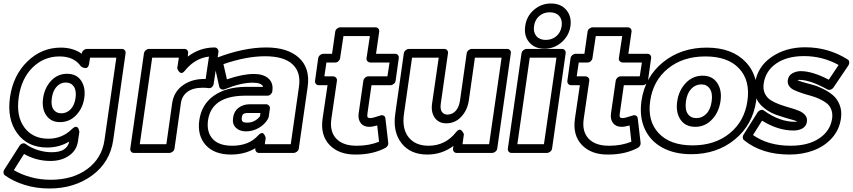

<svg xmlns="http://www.w3.org/2000/svg" viewBox="-22 -848 4868 1096"><path d="M2 121.1 88.9 -15.1Q92.3 -20.5 97.4 -24.4Q102.5 -28.3 110.4 -29.8Q118.2 -31.2 126 -24.9Q155.8 -3.4 195.1 8.8Q234.4 21 272.9 21Q319.8 21 344 4.4Q368.2 -12.2 373 -40Q316.4 -5.9 247.1 -5.9Q136.2 -5.9 76.7 -86.7Q17.1 -167.5 35.2 -293.9Q53.2 -418 134.3 -497.1Q215.3 -576.2 325.2 -576.2Q395.5 -576.2 444.8 -541V-543.9Q446.8 -554.7 455.8 -561.8Q464.8 -568.8 474.1 -568.8H673.8Q684.6 -568.8 690.4 -561Q696.3 -553.2 694.8 -543.9L624 -46.9Q605.5 78.6 503.9 153.3Q402.3 228 259.8 228Q184.1 228 118.2 207.3Q52.2 186.5 5.9 152.8Q-1 147.9 -2 138.2Q-2.9 128.4 2 121.1ZM57.1 123Q97.2 147.5 151.9 162.8Q206.5 178.2 267.1 178.2Q393.1 178.2 476.1 116.9Q559.1 55.7 574.2 -46.9L642.1 -519H492.2L486.8 -484.9Q484.9 -471.7 479.2 -465.3Q473.6 -459 467.3 -459.2Q460.9 -459.5 454.6 -461.4Q448.2 -463.4 444.3 -466.3L439.9 -469.2Q400.9 -525.9 317.9 -525.9Q229 -525.9 164.8 -463.4Q100.6 -400.9 85 -293.9Q69.3 -184.6 117.2 -120.4Q165 -56.2 253.9 -56.2Q333.5 -56.2 389.2 -111.8Q406.2 -127.4 415.5 -123.8Q424.8 -120.1 427.7 -108.4L431.2 -96.2L422.9 -41Q415.5 10.7 371.8 40.8Q328.1 70.8 266.1 70.8Q184.6 70.8 115.2 30.8ZM224.1 -288.1Q232.9 -347.7 270 -387.2Q307.1 -426.8 360.8 -426.8Q414.6 -426.8 441.2 -387.5Q467.8 -348.1 459 -288.1Q450.2 -229.5 412.4 -190.2Q374.5 -150.9 320.8 -150.9Q268.1 -150.9 241.7 -190.2Q215.3 -229.5 224.1 -288.1ZM273.9 -288.1Q267.6 -246.1 283 -223.6Q298.3 -201.2 328.1 -201.2Q358.4 -201.2 380.6 -223.6Q402.8 -246.1 409.2 -288.1Q415 -331.5 399.4 -354.2Q383.8 -377 353 -377Q323.7 -377 301.8 -353.8Q279.8 -330.6 273.9 -288.1Z M721.7 0 799.8 -543.9Q801.8 -554.7 810.8 -561.8Q819.8 -568.8 829.1 -568.8H1030.8Q1041.5 -568.8 1047.4 -561Q1053.2 -553.2 1051.8 -543.9L1049.8 -524.9Q1118.7 -577.1 1202.6 -577.1Q1213.4 -577.1 1219.7 -569.1Q1226.1 -561 1225.1 -551.8L1197.8 -370.1Q1196.8 -360.4 1189 -351.8Q1181.2 -343.3 1167 -345.2Q1155.8 -347.2 1135.7 -347.2Q1080.1 -347.2 1048.3 -324Q1016.6 -300.8 1010.7 -259.8L974.1 0Q972.7 10.7 963.4 17.8Q954.1 24.9 944.8 24.9H742.7Q731.9 24.9 726.1 17.1Q720.2 9.3 721.7 0ZM775.9 -24.9H927.7L960.9 -259.8Q970.7 -325.7 1023.9 -362.5Q1077.1 -399.4 1151.9 -397L1170.9 -524.9Q1091.3 -516.1 1033.7 -444.8Q1025.9 -434.6 1018.6 -432.1Q1011.2 -429.7 1006.1 -433.6Q1001 -437.5 997.1 -442.9Q993.2 -448.2 991.7 -453.1L989.7 -458L999 -519H846.7Z M1115.7 -162.1Q1128.9 -252.4 1198.5 -301.5Q1268.1 -350.6 1378.4 -352.1H1480.5Q1471.7 -376 1420.4 -376Q1352.5 -376 1261.7 -338.9Q1252 -334.5 1242.2 -338.4Q1232.4 -342.3 1229.5 -353L1199.7 -486.8Q1197.8 -496.6 1202.9 -505.9Q1208 -515.1 1217.3 -519Q1369.6 -577.1 1497.6 -577.1Q1620.1 -577.1 1684.6 -518.1Q1749 -459 1734.4 -353L1683.6 0Q1682.1 10.7 1672.9 17.8Q1663.6 24.9 1654.3 24.9H1456.5Q1445.8 24.9 1439.9 17.1Q1434.1 9.3 1435.5 0V-2Q1375 34.2 1296.4 34.2Q1201.2 34.2 1152.3 -20Q1103.5 -74.2 1115.7 -162.1ZM1165.5 -162.1Q1156.2 -94.7 1191.7 -55.4Q1227.1 -16.1 1303.7 -16.1Q1398.9 -16.1 1451.7 -75.2Q1460.9 -85.4 1468.8 -87.9Q1476.6 -90.3 1481.2 -85.9Q1485.8 -81.5 1489 -75.9Q1492.2 -70.3 1493.7 -65.4L1494.6 -60.1L1489.7 -24.9H1637.7L1684.6 -353Q1696.8 -436 1647.5 -481.4Q1598.1 -526.9 1490.7 -526.9Q1384.3 -526.9 1253.4 -481.9L1273.4 -395Q1362.8 -425.8 1427.7 -425.8Q1481.4 -425.8 1510.3 -400.1Q1539.1 -374.5 1532.7 -329.1V-327.1Q1531.7 -317.9 1523.4 -309.8Q1515.1 -301.8 1504.4 -301.8H1371.6Q1186 -298.8 1165.5 -162.1ZM1308.6 -176.8Q1313.5 -212.9 1340.1 -232.9Q1366.7 -252.9 1404.3 -252.9H1496.6Q1505.9 -252.9 1512.9 -245.8Q1520 -238.8 1518.6 -228L1511.7 -179.2Q1509.3 -171.9 1507.3 -168.9Q1488.3 -136.2 1454.1 -117.2Q1419.9 -98.1 1382.3 -98.1Q1344.7 -98.1 1323.7 -119.6Q1302.7 -141.1 1308.6 -176.8ZM1358.4 -176.8Q1356 -161.6 1362.5 -154.8Q1369.1 -147.9 1389.6 -147.9Q1412.1 -147.9 1431.4 -158.2Q1450.7 -168.5 1462.4 -185.1L1464.4 -203.1H1397.5Q1374.5 -203.1 1367.2 -197.3Q1359.9 -191.4 1358.4 -176.8Z M1776.4 -387.2 1794.4 -516.1Q1796.4 -526.9 1805.4 -533.9Q1814.5 -541 1823.2 -541H1873.5L1891.6 -667Q1893.1 -677.7 1902.1 -684.8Q1911.1 -691.9 1920.4 -691.9H2121.6Q2132.3 -691.9 2138.2 -684.1Q2144 -676.3 2142.6 -667L2124.5 -541H2233.4Q2244.1 -541 2250 -533.2Q2255.9 -525.4 2254.4 -516.1L2236.3 -387.2Q2234.9 -376.5 2225.8 -369.1Q2216.8 -361.8 2207.5 -361.8H2098.6L2075.7 -201.2Q2072.8 -184.1 2076.7 -179Q2080.6 -173.8 2092.3 -173.8Q2104 -173.8 2147.5 -188Q2155.8 -192.4 2166.3 -188.7Q2176.8 -185.1 2178.2 -170.9L2194.3 -32.2Q2195.3 -24.4 2190.9 -16.4Q2186.5 -8.3 2178.2 -3.9Q2106.4 34.2 2009.3 34.2Q1912.6 35.2 1859.4 -20.3Q1806.2 -75.7 1819.3 -169.9L1847.7 -361.8H1797.4Q1786.6 -361.8 1780.8 -369.9Q1774.9 -377.9 1776.4 -387.2ZM1829.6 -412.1H1879.4Q1888.7 -412.1 1895.8 -405Q1902.8 -397.9 1901.4 -387.2L1869.6 -169.9Q1858.9 -96.7 1898.2 -55.9Q1937.5 -15.1 2016.6 -16.1Q2084.5 -16.1 2141.6 -39.1L2131.3 -131.8Q2103 -124 2085.4 -124Q2053.7 -124 2037.1 -145.5Q2020.5 -167 2025.4 -201.2L2052.2 -387.2Q2053.2 -396 2061.5 -404.1Q2069.8 -412.1 2080.6 -412.1H2189.5L2201.7 -491.2H2092.3Q2083 -491.2 2075.9 -498.3Q2068.8 -505.4 2070.3 -516.1L2089.4 -642.1H1938.5L1919.4 -516.1Q1918.5 -506.8 1910.4 -499Q1902.3 -491.2 1891.6 -491.2H1841.3Z M2234.4 -199.2 2283.2 -543.9Q2285.2 -554.7 2294.2 -561.8Q2303.2 -568.8 2312 -568.8H2514.2Q2524.9 -568.8 2530.8 -561Q2536.6 -553.2 2535.2 -543.9L2494.1 -255.9Q2489.7 -224.6 2500.7 -209.2Q2511.7 -193.8 2533.2 -193.8Q2560.5 -194.8 2579.3 -215.1Q2598.1 -235.4 2604 -274.9L2642.1 -543.9Q2644 -554.7 2653.1 -561.8Q2662.1 -568.8 2671.4 -568.8H2873Q2883.8 -568.8 2889.6 -561Q2895.5 -553.2 2894 -543.9L2816.4 0Q2814.9 10.7 2805.7 17.8Q2796.4 24.9 2787.1 24.9H2585Q2574.2 24.9 2568.4 17.1Q2562.5 9.3 2564 0L2566.4 -15.1Q2500.5 34.2 2417 34.2Q2320.8 34.2 2270 -30.5Q2219.2 -95.2 2234.4 -199.2ZM2284.2 -199.2Q2271.5 -113.8 2310.1 -64.9Q2348.6 -16.1 2424.3 -16.1Q2520.5 -16.1 2582 -94.2Q2589.8 -104.5 2597.2 -106.9Q2604.5 -109.4 2609.6 -105.5Q2614.7 -101.6 2618.7 -96.2Q2622.6 -90.8 2624.5 -85.9L2626 -81.1L2618.2 -24.9H2770L2841.3 -519H2689L2654.3 -274.9Q2646.5 -220.2 2611.8 -182.4Q2577.1 -144.5 2526.4 -144Q2481.9 -144 2459.7 -176Q2437.5 -208 2444.3 -255.9L2482.4 -519H2330.1Z M2877 0 2955.1 -543.9Q2957 -554.7 2966.1 -561.8Q2975.1 -568.8 2984.4 -568.8H3186Q3196.8 -568.8 3202.6 -561Q3208.5 -553.2 3207 -543.9L3129.4 0Q3127.9 10.7 3118.7 17.8Q3109.4 24.9 3100.1 24.9H2897.9Q2887.2 24.9 2881.3 17.1Q2875.5 9.3 2877 0ZM2931.2 -24.9H3083L3154.3 -519H3002ZM2976.1 -699.2Q2983.4 -754.9 3025.4 -791.5Q3067.4 -828.1 3123 -828.1Q3179.2 -828.1 3210.4 -791.5Q3241.7 -754.9 3234.4 -699.2Q3226.1 -643.6 3183.8 -606.7Q3141.6 -569.8 3085.9 -569.8Q3030.3 -569.8 2999 -606.7Q2967.8 -643.6 2976.1 -699.2ZM3026.4 -699.2Q3021.5 -663.6 3039.8 -641.8Q3058.1 -620.1 3093.3 -620.1Q3129.4 -620.1 3154.3 -641.8Q3179.2 -663.6 3184.1 -699.2Q3189 -734.9 3170.7 -756.3Q3152.3 -777.8 3116.2 -777.8Q3080.6 -777.8 3056.2 -756.6Q3031.7 -735.4 3026.4 -699.2Z M3216.8 -387.2 3234.9 -516.1Q3236.8 -526.9 3245.8 -533.9Q3254.9 -541 3263.7 -541H3314L3332 -667Q3333.5 -677.7 3342.5 -684.8Q3351.6 -691.9 3360.8 -691.9H3562Q3572.8 -691.9 3578.6 -684.1Q3584.5 -676.3 3583 -667L3564.9 -541H3673.8Q3684.6 -541 3690.4 -533.2Q3696.3 -525.4 3694.8 -516.1L3676.8 -387.2Q3675.3 -376.5 3666.3 -369.1Q3657.2 -361.8 3647.9 -361.8H3539.1L3516.1 -201.2Q3513.2 -184.1 3517.1 -179Q3521 -173.8 3532.7 -173.8Q3544.4 -173.8 3587.9 -188Q3596.2 -192.4 3606.7 -188.7Q3617.2 -185.1 3618.7 -170.9L3634.8 -32.2Q3635.7 -24.4 3631.3 -16.4Q3627 -8.3 3618.7 -3.9Q3546.9 34.2 3449.7 34.2Q3353 35.2 3299.8 -20.3Q3246.6 -75.7 3259.8 -169.9L3288.1 -361.8H3237.8Q3227.1 -361.8 3221.2 -369.9Q3215.3 -377.9 3216.8 -387.2ZM3270 -412.1H3319.8Q3329.1 -412.1 3336.2 -405Q3343.3 -397.9 3341.8 -387.2L3310.1 -169.9Q3299.3 -96.7 3338.6 -55.9Q3377.9 -15.1 3457 -16.1Q3524.9 -16.1 3582 -39.1L3571.8 -131.8Q3543.5 -124 3525.9 -124Q3494.1 -124 3477.5 -145.5Q3460.9 -167 3465.8 -201.2L3492.7 -387.2Q3493.7 -396 3502 -404.1Q3510.3 -412.1 3521 -412.1H3629.9L3642.1 -491.2H3532.7Q3523.4 -491.2 3516.4 -498.3Q3509.3 -505.4 3510.7 -516.1L3529.8 -642.1H3378.9L3359.9 -516.1Q3358.9 -506.8 3350.8 -499Q3342.8 -491.2 3332 -491.2H3281.7Z M3639.6 -272Q3659.7 -409.2 3762.7 -492.7Q3865.7 -576.2 4011.7 -576.2Q4157.7 -576.2 4236.1 -492.4Q4314.5 -408.7 4294.4 -272Q4274.9 -135.7 4172.6 -51.8Q4070.3 32.2 3923.8 32.2Q3827.6 32.2 3758.8 -5.4Q3689.9 -43 3658.4 -112.3Q3627 -181.6 3639.6 -272ZM3689.5 -272Q3672.9 -156.7 3738.3 -87.4Q3803.7 -18.1 3931.6 -18.1Q4059.1 -18.1 4143.6 -87.2Q4228 -156.2 4244.6 -272Q4261.2 -388.7 4197 -457.3Q4132.8 -525.9 4004.4 -525.9Q3876 -525.9 3791 -456.8Q3706.1 -387.7 3689.5 -272ZM3843.8 -270Q3853 -332.5 3892.8 -374.3Q3932.6 -416 3988.8 -416Q4044.4 -416 4072.3 -374.3Q4100.1 -332.5 4090.8 -270Q4081.5 -207 4042 -165.5Q4002.4 -124 3946.8 -124Q3890.1 -124 3862.3 -165.5Q3834.5 -207 3843.8 -270ZM3893.6 -270Q3887.2 -223.1 3903.8 -198.5Q3920.4 -173.8 3953.6 -173.8Q3986.3 -173.8 4010.3 -198.7Q4034.2 -223.6 4040.5 -270Q4046.9 -315.9 4030 -341.1Q4013.2 -366.2 3981.4 -366.2Q3948.2 -366.2 3924.1 -341.1Q3899.9 -315.9 3893.6 -270Z M4222.2 -79.1 4302.2 -206.1Q4305.7 -211.4 4310.8 -215.3Q4315.9 -219.2 4324 -220.7Q4332 -222.2 4340.3 -215.8Q4428.7 -152.8 4514.2 -152.8Q4517.6 -152.8 4522.9 -153.3Q4528.3 -153.8 4529.3 -153.8Q4522.5 -158.2 4502.7 -163.8Q4482.9 -169.4 4460 -176Q4437 -182.6 4409.9 -192.1Q4382.8 -201.7 4359.4 -217Q4335.9 -232.4 4317.4 -252.7Q4298.8 -272.9 4290.3 -303.5Q4281.7 -334 4287.1 -371.1Q4301.8 -467.3 4382.3 -522.7Q4462.9 -578.1 4574.2 -578.1Q4707 -578.1 4816.4 -508.8Q4824.7 -503.9 4825.7 -493.7Q4826.7 -483.4 4821.3 -475.1L4735.4 -348.1Q4729.5 -339.4 4718.5 -336.2Q4707.5 -333 4700.2 -337.9Q4602.5 -392.1 4541 -392.1Q4538.1 -392.1 4533.9 -391.6Q4529.8 -391.1 4529.3 -391.1Q4536.6 -386.2 4562.3 -378.9Q4587.9 -371.6 4616.5 -364Q4645 -356.4 4677.2 -340.3Q4709.5 -324.2 4733.6 -303.7Q4757.8 -283.2 4771.2 -248.5Q4784.7 -213.9 4778.3 -170.9Q4769 -106.9 4727.1 -60.1Q4685.1 -13.2 4622.3 10.5Q4559.6 34.2 4484.4 34.2Q4326.2 34.2 4225.1 -47.9Q4218.8 -52.7 4218 -62.3Q4217.3 -71.8 4222.2 -79.1ZM4276.4 -77.1Q4363.3 -16.1 4491.2 -16.1Q4591.8 -16.1 4654.5 -58.1Q4717.3 -100.1 4728 -170.9Q4731.9 -200.2 4723.1 -222.9Q4714.4 -245.6 4696.3 -259.3Q4678.2 -272.9 4654.3 -283.9Q4630.4 -294.9 4604.5 -301.8Q4578.6 -308.6 4554.4 -316.9Q4530.3 -325.2 4511.5 -333.7Q4492.7 -342.3 4482.4 -356.9Q4472.2 -371.6 4475.1 -391.1Q4479 -417.5 4501.5 -429.7Q4523.9 -441.9 4549.3 -441.9Q4615.2 -441.9 4709 -393.1L4765.1 -477.1Q4673.3 -527.8 4567.4 -527.8Q4470.7 -527.8 4409.4 -485.8Q4348.1 -443.8 4337.4 -371.1Q4332.5 -337.9 4344.5 -313.5Q4356.4 -289.1 4379.2 -275.1Q4401.9 -261.2 4429.9 -251.2Q4458 -241.2 4486.6 -233.2Q4515.1 -225.1 4538.1 -215.8Q4561 -206.5 4574.2 -190.7Q4587.4 -174.8 4584 -152.8Q4582 -138.2 4573.7 -127.7Q4565.4 -117.2 4553.2 -112.1Q4541 -106.9 4530 -105Q4519 -103 4507.3 -103Q4418.9 -103 4328.1 -159.2Z"/></svg>

Font: Trueno ExtraBold Outline
Style: Italic
Weight: 800
Width: 6
Designer: Julieta Ulanovsky
Foundry: Julieta Ulanovsky
Version: Version 3.001b | FøM Fix